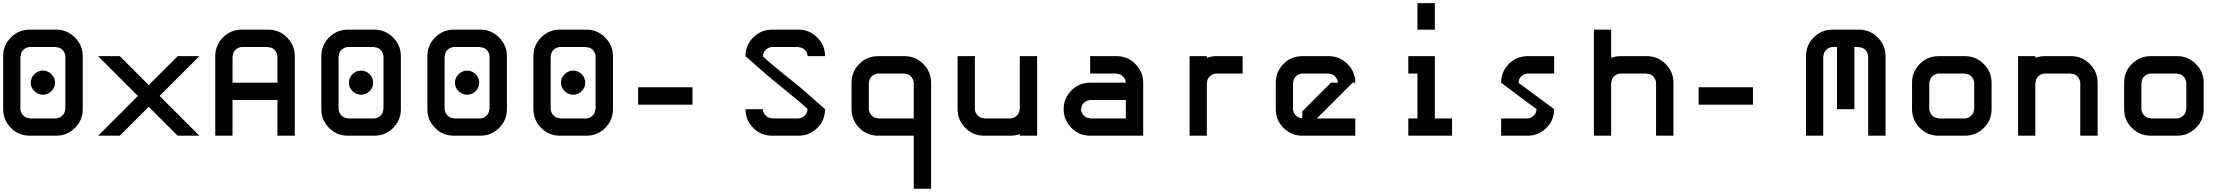

<svg xmlns="http://www.w3.org/2000/svg" viewBox="-20 -853 14040 1207"><path d="M196.2 -386.7Q219.2 -409.2 250 -409.2Q280.8 -409.2 303.3 -386.7Q325.8 -364.2 325.8 -333.3Q325.8 -302.5 303.3 -280Q280.8 -257.5 250 -257.5Q219.2 -257.5 196.2 -280Q173.3 -302.5 173.3 -333.3Q173.3 -364.2 196.2 -386.7ZM333.3 -108.3Q355 -110 372.1 -126.2Q389.2 -142.5 389.2 -166.7H390.8V-500Q389.2 -521.7 373.3 -538.8Q357.5 -555.8 333.3 -555.8V-557.5H166.7Q144.2 -555.8 127.1 -540Q110 -524.2 110 -500H108.3V-166.7Q110 -144.2 126.2 -127.1Q142.5 -110 166.7 -110V-108.3ZM333.3 0H166.7Q97.5 0 48.8 -48.8Q0 -97.5 0 -166.7V-500Q0 -569.2 48.8 -617.9Q97.5 -666.7 166.7 -666.7H333.3Q401.7 -666.7 450.8 -617.5Q500 -568.3 500 -500V-166.7Q500 -97.5 451.2 -48.8Q402.5 0 333.3 0Z M733.3 0H596.7L750 -152.5Q768.3 -171.7 804.2 -207.1Q840 -242.5 846.7 -250L596.7 -500H733.3L915 -318.3Q918.3 -320.8 923.3 -326.2Q928.3 -331.7 930 -333.3L1083.3 -485.8L1096.7 -500H1233.3L983.3 -250L1233.3 0H1096.7L915 -181.7Z M1724.2 0V-224.2H1441.7V0H1333.3V-500Q1333.3 -569.2 1382.1 -617.9Q1430.8 -666.7 1500 -666.7H1666.7Q1735 -666.7 1784.2 -617.5Q1833.3 -568.3 1833.3 -500V0ZM1441.7 -333.3H1724.2V-500Q1722.5 -521.7 1706.7 -538.8Q1690.8 -555.8 1666.7 -555.8V-557.5H1500Q1477.5 -555.8 1460.4 -540Q1443.3 -524.2 1443.3 -500H1441.7Z M2196.2 -386.7Q2219.2 -409.2 2250 -409.2Q2280.8 -409.2 2303.3 -386.7Q2325.8 -364.2 2325.8 -333.3Q2325.8 -302.5 2303.3 -280Q2280.8 -257.5 2250 -257.5Q2219.2 -257.5 2196.2 -280Q2173.3 -302.5 2173.3 -333.3Q2173.3 -364.2 2196.2 -386.7ZM2333.3 -108.3Q2355 -110 2372.1 -126.2Q2389.2 -142.5 2389.2 -166.7H2390.8V-500Q2389.2 -521.7 2373.3 -538.8Q2357.5 -555.8 2333.3 -555.8V-557.5H2166.7Q2144.2 -555.8 2127.1 -540Q2110 -524.2 2110 -500H2108.3V-166.7Q2110 -144.2 2126.2 -127.1Q2142.5 -110 2166.7 -110V-108.3ZM2333.3 0H2166.7Q2097.5 0 2048.8 -48.8Q2000 -97.5 2000 -166.7V-500Q2000 -569.2 2048.8 -617.9Q2097.5 -666.7 2166.7 -666.7H2333.3Q2401.7 -666.7 2450.8 -617.5Q2500 -568.3 2500 -500V-166.7Q2500 -97.5 2451.2 -48.8Q2402.5 0 2333.3 0Z M2862.9 -386.7Q2885.8 -409.2 2916.7 -409.2Q2947.5 -409.2 2970 -386.7Q2992.5 -364.2 2992.5 -333.3Q2992.5 -302.5 2970 -280Q2947.5 -257.5 2916.7 -257.5Q2885.8 -257.5 2862.9 -280Q2840 -302.5 2840 -333.3Q2840 -364.2 2862.9 -386.7ZM3000 -108.3Q3021.7 -110 3038.8 -126.2Q3055.8 -142.5 3055.8 -166.7H3057.5V-500Q3055.8 -521.7 3040 -538.8Q3024.2 -555.8 3000 -555.8V-557.5H2833.3Q2810.8 -555.8 2793.8 -540Q2776.7 -524.2 2776.7 -500H2775V-166.7Q2776.7 -144.2 2792.9 -127.1Q2809.2 -110 2833.3 -110V-108.3ZM3000 0H2833.3Q2764.2 0 2715.4 -48.8Q2666.7 -97.5 2666.7 -166.7V-500Q2666.7 -569.2 2715.4 -617.9Q2764.2 -666.7 2833.3 -666.7H3000Q3068.3 -666.7 3117.5 -617.5Q3166.7 -568.3 3166.7 -500V-166.7Q3166.7 -97.5 3117.9 -48.8Q3069.2 0 3000 0Z M3529.6 -386.7Q3552.5 -409.2 3583.3 -409.2Q3614.2 -409.2 3636.7 -386.7Q3659.2 -364.2 3659.2 -333.3Q3659.2 -302.5 3636.7 -280Q3614.2 -257.5 3583.3 -257.5Q3552.5 -257.5 3529.6 -280Q3506.7 -302.5 3506.7 -333.3Q3506.7 -364.2 3529.6 -386.7ZM3666.7 -108.3Q3688.3 -110 3705.4 -126.2Q3722.5 -142.5 3722.5 -166.7H3724.2V-500Q3722.5 -521.7 3706.7 -538.8Q3690.8 -555.8 3666.7 -555.8V-557.5H3500Q3477.5 -555.8 3460.4 -540Q3443.3 -524.2 3443.3 -500H3441.7V-166.7Q3443.3 -144.2 3459.6 -127.1Q3475.8 -110 3500 -110V-108.3ZM3666.7 0H3500Q3430.8 0 3382.1 -48.8Q3333.3 -97.5 3333.3 -166.7V-500Q3333.3 -569.2 3382.1 -617.9Q3430.8 -666.7 3500 -666.7H3666.7Q3735 -666.7 3784.2 -617.5Q3833.3 -568.3 3833.3 -500V-166.7Q3833.3 -97.5 3784.6 -48.8Q3735.8 0 3666.7 0Z M3991.7 -304.2H4333.3V-195H3991.7Z M4775 -166.7Q4776.7 -144.2 4792.9 -127.1Q4809.2 -110 4833.3 -110V-108.3H5000Q5021.7 -110 5038.8 -126.2Q5055.8 -142.5 5055.8 -166.7H5057.5Q5029.2 -193.3 4997.9 -220Q4966.7 -246.7 4921.2 -282.9Q4875.8 -319.2 4859.2 -333.3Q4820 -364.2 4750.8 -425.8Q4681.7 -487.5 4666.7 -500Q4666.7 -569.2 4715.4 -617.9Q4764.2 -666.7 4833.3 -666.7H5000Q5068.3 -666.7 5117.5 -617.5Q5166.7 -568.3 5166.7 -500H5057.5Q5055.8 -521.7 5040 -538.8Q5024.2 -555.8 5000 -555.8V-557.5H4833.3Q4810.8 -555.8 4793.8 -540Q4776.7 -524.2 4776.7 -500H4775Q4803.3 -473.3 4834.6 -446.7Q4865.8 -420 4911.7 -383.3Q4957.5 -346.7 4974.2 -333.3Q5013.3 -302.5 5082.5 -240.8Q5151.7 -179.2 5166.7 -166.7Q5166.7 -97.5 5117.9 -48.8Q5069.2 0 5000 0H4833.3Q4764.2 0 4715.4 -48.8Q4666.7 -97.5 4666.7 -166.7Z M5724.2 333.3V0H5500Q5430.8 0 5382.1 -48.8Q5333.3 -97.5 5333.3 -166.7V-333.3Q5333.3 -402.5 5382.1 -451.2Q5430.8 -500 5500 -500H5666.7Q5735 -500 5784.2 -450.8Q5833.3 -401.7 5833.3 -333.3V333.3ZM5724.2 -108.3V-333.3Q5722.5 -355 5706.7 -372.1Q5690.8 -389.2 5666.7 -389.2V-390.8H5500Q5477.5 -389.2 5460.4 -373.3Q5443.3 -357.5 5443.3 -333.3H5441.7V-166.7Q5443.3 -144.2 5459.6 -127.1Q5475.8 -110 5500 -110V-108.3Z M6390.8 -10Q6363.3 0 6333.3 0H6166.7Q6097.5 0 6048.8 -48.8Q6000 -97.5 6000 -166.7V-500H6108.3V-166.7Q6110 -144.2 6126.2 -127.1Q6142.5 -110 6166.7 -110V-108.3H6333.3Q6355 -110 6372.1 -126.2Q6389.2 -142.5 6389.2 -166.7H6390.8V-500H6500V0H6390.8Z M7166.7 0H6833.3Q6764.2 0 6715.4 -48.8Q6666.7 -97.5 6666.7 -166.7Q6666.7 -235.8 6715.4 -284.6Q6764.2 -333.3 6833.3 -333.3H7057.5Q7055.8 -355 7040 -372.1Q7024.2 -389.2 7000 -389.2V-390.8H6833.3V-500H7000Q7068.3 -500 7117.5 -450.8Q7166.7 -401.7 7166.7 -333.3ZM7057.5 -108.3V-224.2H6833.3Q6810.8 -222.5 6793.8 -206.7Q6776.7 -190.8 6776.7 -166.7H6775Q6776.7 -144.2 6792.9 -127.1Q6809.2 -110 6833.3 -110V-108.3Z M7625 -500H7791.7V-390.8H7625Q7602.5 -389.2 7585.4 -373.3Q7568.3 -357.5 7568.3 -333.3H7566.7V0H7458.3V-500H7566.7V-489.2Q7595 -500 7625 -500Z M8258.3 -108.3H8500V0H8166.7Q8097.5 0 8048.8 -48.8Q8000 -97.5 8000 -166.7V-333.3Q8000 -402.5 8048.8 -451.2Q8097.5 -500 8166.7 -500H8333.3Q8401.7 -500 8450.8 -450.8Q8500 -401.7 8500 -333.3H8483.3L8316.7 -166.7ZM8166.7 -110V-152.5Q8198.3 -185 8258.3 -244.6Q8318.3 -304.2 8333.3 -319.2L8346.7 -333.3H8390.8Q8389.2 -355 8373.3 -372.1Q8357.5 -389.2 8333.3 -389.2V-390.8H8166.7Q8144.2 -389.2 8127.1 -373.3Q8110 -357.5 8110 -333.3H8108.3V-166.7Q8110 -144.2 8126.2 -127.1Q8142.5 -110 8166.7 -110Z M9000 -833.3V-666.7H8890.8V-833.3ZM9108.3 0H8833.3V-108.3H8890.8V-390.8H8833.3V-500H9000V-108.3H9108.3Z M9583.3 -108.3Q9605 -110 9622.1 -126.2Q9639.2 -142.5 9639.2 -166.7H9640.8Q9606.7 -190.8 9569.6 -218.3Q9532.5 -245.8 9486.7 -280.8Q9440.8 -315.8 9416.7 -333.3Q9416.7 -402.5 9465.4 -451.2Q9514.2 -500 9583.3 -500H9750V-390.8H9583.3Q9560.8 -389.2 9543.8 -373.3Q9526.7 -357.5 9526.7 -333.3H9525Q9535 -326.7 9750 -166.7Q9750 -97.5 9701.2 -48.8Q9652.5 0 9583.3 0H9416.7V-108.3Z M10108.3 -666.7V-489.2Q10136.7 -500 10166.7 -500H10333.3Q10401.7 -500 10450.8 -450.8Q10500 -401.7 10500 -333.3V0H10390.8V-333.3Q10389.2 -355 10373.3 -372.1Q10357.5 -389.2 10333.3 -389.2V-390.8H10166.7Q10144.2 -389.2 10127.1 -373.3Q10110 -357.5 10110 -333.3H10108.3V0H10000V-666.7Z M10658.3 -304.2H11000V-195H10658.3Z M11724.2 0V-500Q11722.5 -521.7 11706.7 -538.8Q11690.8 -555.8 11666.7 -555.8V-557.5H11637.5V-166.7H11528.3V-557.5H11500Q11477.5 -555.8 11460.4 -540Q11443.3 -524.2 11443.3 -500H11441.7V0H11333.3V-500Q11333.3 -569.2 11382.1 -617.9Q11430.8 -666.7 11500 -666.7H11666.7Q11735 -666.7 11784.2 -617.5Q11833.3 -568.3 11833.3 -500V0Z M12333.3 -108.3Q12355 -110 12372.1 -126.2Q12389.2 -142.5 12389.2 -166.7H12390.8V-333.3Q12389.2 -355 12373.3 -372.1Q12357.5 -389.2 12333.3 -389.2V-390.8H12166.7Q12144.2 -389.2 12127.1 -373.3Q12110 -357.5 12110 -333.3H12108.3V-166.7Q12110 -144.2 12126.2 -127.1Q12142.5 -110 12166.7 -110V-108.3ZM12333.3 0H12166.7Q12097.5 0 12048.8 -48.8Q12000 -97.5 12000 -166.7V-333.3Q12000 -402.5 12048.8 -451.2Q12097.5 -500 12166.7 -500H12333.3Q12401.7 -500 12450.8 -450.8Q12500 -401.7 12500 -333.3V-166.7Q12500 -97.5 12451.2 -48.8Q12402.5 0 12333.3 0Z M12775 0H12666.7V-500H12775V-489.2Q12803.3 -500 12833.3 -500H13000Q13068.3 -500 13117.5 -450.8Q13166.7 -401.7 13166.7 -333.3V0H13057.5V-333.3Q13055.8 -355 13040 -372.1Q13024.2 -389.2 13000 -389.2V-390.8H12833.3Q12810.8 -389.2 12793.8 -373.3Q12776.7 -357.5 12776.7 -333.3H12775Z M13666.7 -108.3Q13688.3 -110 13705.4 -126.2Q13722.5 -142.5 13722.5 -166.7H13724.2V-333.3Q13722.5 -355 13706.7 -372.1Q13690.8 -389.2 13666.7 -389.2V-390.8H13500Q13477.5 -389.2 13460.4 -373.3Q13443.3 -357.5 13443.3 -333.3H13441.7V-166.7Q13443.3 -144.2 13459.6 -127.1Q13475.8 -110 13500 -110V-108.3ZM13666.7 0H13500Q13430.8 0 13382.1 -48.8Q13333.3 -97.5 13333.3 -166.7V-333.3Q13333.3 -402.5 13382.1 -451.2Q13430.8 -500 13500 -500H13666.7Q13735 -500 13784.2 -450.8Q13833.3 -401.7 13833.3 -333.3V-166.7Q13833.3 -97.5 13784.6 -48.8Q13735.8 0 13666.7 0Z"/></svg>

Font: 0xA000-Squareish-Mono
Style: Squareish-Mono-Bold
Weight: 700
Version: Version 0.1